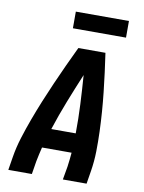

<svg xmlns="http://www.w3.org/2000/svg" viewBox="-100 -1000 799 1068"><g transform="rotate(10 300.0 -466.0)"><path d="M23 0 35 -74Q44 -130 61.5 -186Q79 -242 99.5 -297.5Q120 -353 142.5 -408Q165 -463 189 -517.5Q213 -572 238 -626.5Q263 -681 289 -735H442Q450 -681 457 -626.5Q464 -572 470 -517.5Q476 -463 480 -408Q484 -353 486 -297.5Q488 -242 487 -186Q486 -130 477 -74L465 0H331L344 -74Q347 -94 349 -114Q351 -134 353 -155H186Q181 -135 176.5 -114.5Q172 -94 168 -74L156 0ZM357 -265Q358 -347 354 -429Q350 -511 344 -592Q310 -511 278 -429.5Q246 -348 219 -265ZM240 -838V-932H540V-838Z"/></g></svg>

Font: Iosevka Curly XBdExObl
Style: Regular
Weight: 800
Width: 7
Italic angle: -9°
Monospace: yes
Designer: Belleve Invis
Foundry: Belleve Invis
Version: Version 11.1.0; ttfautohint (v1.8.3)